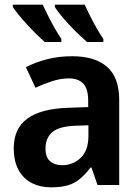

<svg xmlns="http://www.w3.org/2000/svg" viewBox="-20 -793 600 823"><path d="M289 -552Q387 -552 439 -506.5Q491 -461 491 -364V0H398L372 -75H368Q346 -46 323 -26.5Q300 -7 270.5 1.5Q241 10 198 10Q153 10 117 -8Q81 -26 60 -63.5Q39 -101 39 -158Q39 -242 97 -284.5Q155 -327 272 -331L358 -334V-361Q358 -413 336.5 -435Q315 -457 276 -457Q240 -457 203.5 -445Q167 -433 132 -417L91 -505Q131 -526 181.5 -539Q232 -552 289 -552ZM302 -254Q231 -251 203 -225.5Q175 -200 175 -157Q175 -119 194.5 -102Q214 -85 246 -85Q293 -85 326 -116.5Q359 -148 359 -210V-256ZM343 -773Q353 -751 366.5 -724Q380 -697 395 -671Q410 -645 423 -626V-613H353Q337 -627 316.5 -646.5Q296 -666 275.5 -688Q255 -710 239 -730Q223 -750 215 -763V-773ZM163 -773Q173 -751 187 -723.5Q201 -696 215.5 -670.5Q230 -645 243 -626V-613H172Q156 -627 136 -646.5Q116 -666 96 -688Q76 -710 59.5 -730Q43 -750 35 -763V-773Z"/></svg>

Font: Noto Sans Display SemiBold
Style: Regular
Weight: 600
Designer: Monotype Design Team
Foundry: Monotype Imaging Inc.
Version: Version 2.003